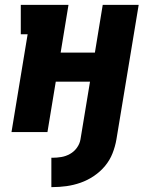

<svg xmlns="http://www.w3.org/2000/svg" viewBox="-20 -540 640 785"><path d="M190 225V105H195Q212 105 230.5 102Q249 99 266 89.5Q283 80 294.5 64Q306 48 309 30L348 -206H208L174 0H27L93 -400H65V-520H260L228 -325H368L400 -520H547L456 30Q451 59 440 87Q429 115 409.5 138.5Q390 162 364 179.5Q338 197 309.5 207Q281 217 252 221Q223 225 194 225Z"/></svg>

Font: Iosevka Etoile Heavy
Style: Italic
Weight: 900
Italic angle: -9°
Designer: Belleve Invis
Foundry: Belleve Invis
Version: Version 22.1.2; ttfautohint (v1.8.4)